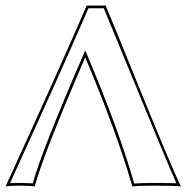

<svg xmlns="http://www.w3.org/2000/svg" viewBox="-51 -675 696 698"><path d="M258.8 -466.3Q106 -112.8 75.2 2.9Q62.5 0 17.1 0Q-18.6 0 -30.8 2.9Q164.1 -422.9 264.2 -654.8H333Q367.2 -574.2 444.8 -381.8Q575.2 -60.5 606.9 2.9Q589.4 0 505.9 0Q447.3 0 430.2 2.9Q372.1 -198.2 258.8 -466.3ZM249.5 -470.2 258.8 -491.7 268.1 -470.2Q381.3 -202.1 437 -7.8Q458.5 -9.8 505.9 -9.8Q563.5 -9.8 590.3 -8.8Q564 -64.9 383.8 -505.4Q349.6 -588.9 326.2 -645H270.5Q170.9 -414.6 -14.6 -9.3Q-2.4 -10.3 17.1 -9.8Q51.3 -9.8 67.9 -8.3Q101.1 -127.4 249.5 -470.2Z"/></svg>

Font: Linux Biolinum Outline O
Style: Bold
Weight: 700
Designer: Philipp H. Poll
Foundry: Philipp H. Poll
Version: Version 0.9.2